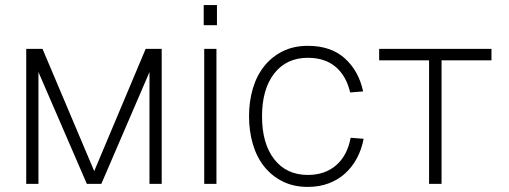

<svg xmlns="http://www.w3.org/2000/svg" viewBox="-20 -722 1999 754"><path d="M83 0V-530H147L350 -50L552 -530H615V0H567V-439L378 0H321L131 -439V0Z M782 0V-530H830V0ZM780 -623V-702H832V-623Z M1189 12Q1133 12 1090 -9.5Q1047 -31 1017.5 -68Q988 -105 973 -156Q958 -207 958 -265Q958 -324 973 -374.5Q988 -425 1017.5 -462Q1047 -499 1090 -520.5Q1133 -542 1189 -542Q1280 -542 1334.5 -492.5Q1389 -443 1406 -363L1355 -359Q1340 -424 1298 -459.5Q1256 -495 1189 -495Q1105 -495 1057 -433.5Q1009 -372 1009 -265Q1009 -158 1057 -96.5Q1105 -35 1189 -35Q1256 -35 1300 -73Q1344 -111 1357 -181L1408 -177Q1400 -135 1381.5 -100.5Q1363 -66 1335.5 -41Q1308 -16 1271 -2Q1234 12 1189 12Z M1665 0V-485H1469V-530H1910V-485H1714V0Z"/></svg>

Font: Geist ExtLt
Style: Regular
Weight: 400
Designer: Basement.studio, Andrés Briganti, Mateo Zaragoza
Foundry: Basement.studio, Vercel, Andrés Briganti, Guido Ferreyra, Mateo Zaragoza
Version: Version 1.401